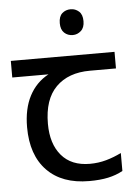

<svg xmlns="http://www.w3.org/2000/svg" viewBox="-53 -779 597 830"><g transform="rotate(-5 245.0 -363.5)"><path d="M285 -737Q305 -737 320.5 -723.5Q336 -710 336 -681Q336 -653 320.5 -639Q305 -625 285 -625Q263 -625 248 -639Q233 -653 233 -681Q233 -710 248 -723.5Q263 -737 285 -737ZM301 10Q183 10 118 -57Q53 -124 53 -245Q53 -325 82 -380.5Q111 -436 165 -465H8V-537H458V-465H345Q251 -465 197.5 -411.5Q144 -358 144 -252Q144 -165 187 -114.5Q230 -64 310 -64Q347 -64 381 -73.5Q415 -83 447 -99V-21Q418 -5 383 2.5Q348 10 301 10Z"/></g></svg>

Font: lkannada15
Style: Book
Weight: 400
Designer: Jelle Bosma - Monotype Design Team
Foundry: Monotype Imaging Inc.
Version: Version 2.003